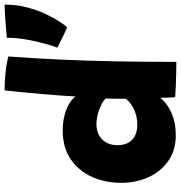

<svg xmlns="http://www.w3.org/2000/svg" viewBox="3 -769 770 816"><g transform="rotate(-90 388.0 -361.0)"><path d="M383 -1.5Q382.5 -8 381.8 -19.8Q381 -31.5 380.8 -44Q380.5 -56.5 380.5 -65Q374 -56 361 -44.8Q348 -33.5 328.2 -23Q308.5 -12.5 281.5 -5.8Q254.5 1 219.5 1Q158 1 112.8 -30.2Q67.5 -61.5 43.2 -114.2Q19 -167 19 -231.5Q19 -297 43.5 -353.2Q68 -409.5 117.8 -444.5Q167.5 -479.5 242.5 -479.5Q277.5 -479.5 306.8 -471.5Q336 -463.5 356.8 -451Q377.5 -438.5 386 -424.5Q387.5 -454.5 390.2 -491.2Q393 -528 396.2 -566.2Q399.5 -604.5 402.8 -638Q406 -671.5 408.5 -695.2Q411 -719 412 -726.5Q444 -726.5 484.2 -722.8Q524.5 -719 556 -710.5Q547.5 -596.5 542.5 -483Q537.5 -369.5 535.2 -249.8Q533 -130 533 3.5Q520.5 3.5 491.5 3Q462.5 2.5 432 1.2Q401.5 0 383 -1.5ZM267 -162.5Q284 -162.5 300 -166Q316 -169.5 330 -176Q344 -182.5 356 -191.5Q368 -200.5 376.5 -211.5Q376.5 -221 376.5 -233Q376.5 -245 376.5 -257Q376.5 -269 376.8 -279.5Q377 -290 377.5 -297Q367 -307.5 348.8 -316.5Q330.5 -325.5 309.5 -330.8Q288.5 -336 268 -336Q227 -336 203 -311.2Q179 -286.5 179 -247.5Q179 -206.5 201.8 -184.5Q224.5 -162.5 267 -162.5ZM776.5 -726.5Q776.5 -676.5 764.8 -631.5Q753 -586.5 736 -551Q719 -515.5 703.2 -491.8Q687.5 -468 679.5 -460.5Q671.5 -464 652.5 -473Q633.5 -482 615.5 -491Q597.5 -500 593.5 -502Q600 -518 609.8 -552.8Q619.5 -587.5 627.5 -631Q635.5 -674.5 635.5 -717Q641.5 -718 660.2 -719.2Q679 -720.5 701.8 -722.5Q724.5 -724.5 745.2 -725.5Q766 -726.5 776.5 -726.5Z"/></g></svg>

Font: Grandstander Thin ExtraBold
Style: Regular
Weight: 800
Version: Version 1.200